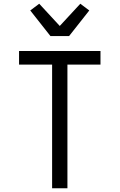

<svg xmlns="http://www.w3.org/2000/svg" viewBox="-20 -1008 640 1028"><path d="M259 0V-662H82V-735H518V-662H341V0ZM250 -815 142 -952 190 -988 300 -869 410 -988 458 -952 350 -815Z"/></svg>

Font: Nova
Style: Regular
Weight: 400
Monospace: yes
Designer: Belleve Invis
Foundry: Belleve Invis
Version: Version 24.1.4; ttfautohint (v1.8.4)